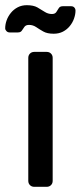

<svg xmlns="http://www.w3.org/2000/svg" viewBox="-35 -720 311 740"><path d="M97 0Q87 0 80.5 -6.5Q74 -13 74 -23V-497Q74 -507 80.5 -513.5Q87 -520 97 -520H145Q155 -520 161.5 -513.5Q168 -507 168 -497V-23Q168 -13 161.5 -6.5Q155 0 145 0ZM172 -590Q147 -590 132 -598.5Q117 -607 104.5 -615.5Q92 -624 77 -624Q65 -624 59.5 -617Q54 -610 49.5 -602.5Q45 -595 34 -595H2Q-5 -595 -10 -600Q-15 -605 -15 -611Q-15 -626 -9.5 -641.5Q-4 -657 7 -670.5Q18 -684 33.5 -692Q49 -700 68 -700Q94 -700 109 -691.5Q124 -683 137 -674.5Q150 -666 165 -666Q177 -666 182 -673.5Q187 -681 191.5 -688.5Q196 -696 207 -696H239Q247 -696 251.5 -691Q256 -686 256 -679Q256 -665 250.5 -649Q245 -633 234 -619.5Q223 -606 207.5 -598Q192 -590 172 -590Z"/></svg>

Font: RubikRegular
Style: Regular
Weight: 400
Designer: Hubert and Fischer
Foundry: Hubert and Fischer
Version: Version 2.300;gftools[0.9.30]